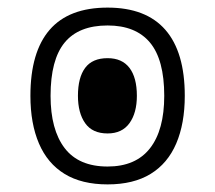

<svg xmlns="http://www.w3.org/2000/svg" viewBox="-20 -480 565 505"><path d="M263 5Q195 5 150 -22.5Q105 -50 82.5 -102.5Q60 -155 60 -228Q60 -343 110.5 -401.5Q161 -460 263 -460Q364 -460 415 -401.5Q466 -343 466 -228Q466 -155 443.5 -102.5Q421 -50 376 -22.5Q331 5 263 5ZM263 -42Q337 -42 374.5 -90Q412 -138 412 -228Q412 -323 374.5 -368Q337 -413 263 -413Q187 -413 150 -368Q113 -323 113 -228Q113 -139 150 -90.5Q187 -42 263 -42ZM263 -129Q223 -129 204 -156Q185 -183 185 -228Q185 -276 204 -301.5Q223 -327 263 -327Q301 -327 320.5 -301.5Q340 -276 340 -228Q340 -183 320.5 -156Q301 -129 263 -129Z"/></svg>

Font: Noto Sans Thai SemiCondensed Light
Style: Regular
Weight: 300
Width: 4
Designer: Monotype Design Team
Foundry: Monotype Imaging Inc.
Version: Version 2.001